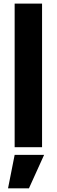

<svg xmlns="http://www.w3.org/2000/svg" viewBox="-20 -805 310 1050"><path d="M60.1 -785.2H210V0H60.1ZM60.1 42H221.2L138.2 225.1H23.9Z"/></svg>

Font: Mattone
Style: Regular
Weight: 400
Width: 6
Designer: Nunzio Mazzaferro
Foundry: Collletttivo
Version: Version 2.000;Glyphs 3.2 (3217)